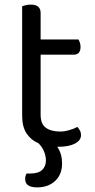

<svg xmlns="http://www.w3.org/2000/svg" viewBox="-20 -623 412 832"><path d="M147 -2Q114 -16 95 -45Q76 -74 76 -121V-596Q81 -598 91.5 -600.5Q102 -603 114 -603Q156 -603 156 -567V-452H320Q323 -447 326 -438.5Q329 -430 329 -420Q329 -386 299 -386H156V-126Q156 -86 178.5 -69.5Q201 -53 242 -53Q259 -53 280 -59Q301 -65 315 -73Q321 -67 326 -58Q331 -49 331 -37Q331 -15 305 -1Q279 13 233 13H228Q239 29 244 47Q249 65 249 85Q249 133 219 161Q189 189 141 189Q89 189 89 153Q89 140 95 129H110Q146 129 162.5 113.5Q179 98 179 72Q179 55 171.5 35Q164 15 147 -2Z"/></svg>

Font: Baloo Thambi 2
Style: Regular
Weight: 400
Designer: Aadarsh Rajan and Ek Type
Foundry: Ek Type
Version: Version 1.640;hotconv 1.0.111;makeotfexe 2.5.65597; ttfautoh